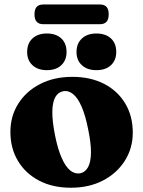

<svg xmlns="http://www.w3.org/2000/svg" viewBox="-20 -844 654 877"><path d="M310.5 -493Q393.5 -493 455.5 -461Q517.5 -429 552 -371.5Q586.5 -314 586.5 -238Q586.5 -167.5 550.5 -110.2Q514.5 -53 451 -19.8Q387.5 13.5 303.5 13.5Q220.5 13.5 158.5 -19Q96.5 -51.5 62 -109Q27.5 -166.5 27.5 -241.5Q27.5 -313.5 63.5 -370.5Q99.5 -427.5 163.2 -460.2Q227 -493 310.5 -493ZM347 -52.5Q369.5 -57.5 382.2 -80.5Q395 -103.5 395.5 -146.8Q396 -190 382.5 -254.5Q370 -317.5 352.5 -357.5Q335 -397.5 313.2 -414.8Q291.5 -432 267.5 -427Q244.5 -422.5 232 -399.2Q219.5 -376 219 -333.2Q218.5 -290.5 231.5 -225Q244 -162.5 261.8 -122.5Q279.5 -82.5 301 -65.2Q322.5 -48 347 -52.5ZM194 -523.5Q153 -523.5 128.5 -546Q104 -568.5 104 -606.5Q104 -646 128.5 -668.5Q153 -691 194 -691Q236 -691 260 -668.5Q284 -646 284 -606.5Q284 -569 260 -546.2Q236 -523.5 194 -523.5ZM420 -523.5Q379 -523.5 354.2 -546Q329.5 -568.5 329.5 -606.5Q329.5 -645.5 354.2 -668.2Q379 -691 420 -691Q462.5 -691 486.8 -668.5Q511 -646 511 -606.5Q511 -569 486.8 -546.2Q462.5 -523.5 420 -523.5ZM137.5 -778.5Q137.5 -802 147.8 -812.8Q158 -823.5 177 -823.5H437Q456 -823.5 466.2 -813Q476.5 -802.5 476.5 -779Q476.5 -755 466.2 -744.2Q456 -733.5 437 -733.5H177Q158 -733.5 147.8 -744.5Q137.5 -755.5 137.5 -778.5Z"/></svg>

Font: Fraunces ExtraBold
Style: Regular
Weight: 800
Version: Version 1.000;[b76b70a41]